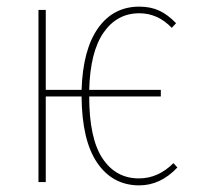

<svg xmlns="http://www.w3.org/2000/svg" viewBox="-20 -549 595 579"><path d="M515 -44Q464 10 400 10Q320 10 273.5 -57.5Q227 -125 226 -258H118V0H96V-519H118V-278H226Q230 -400 276 -464.5Q322 -529 400 -529Q434 -529 460 -517Q486 -505 511 -479L498 -465Q456 -509 400 -509Q333 -509 292.5 -451Q252 -393 249 -278H465V-258H249Q249 -132 289 -71.5Q329 -11 399 -11Q457 -11 503 -57Z"/></svg>

Font: Fira Sans Extra Condensed Thin
Style: Regular
Weight: 250
Width: 1
Designer: Carrois Corporate & Edenspiekermann AG
Foundry: Carrois Corporate GbR & Edenspiekermann AG
Version: Version 4.203